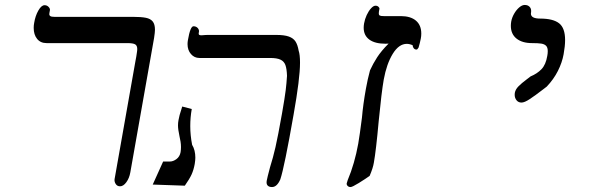

<svg xmlns="http://www.w3.org/2000/svg" viewBox="-20 -745 2440 775"><path d="M442.5 -22 527 -500 530 -516Q530.5 -520 532.2 -530.5Q534 -541 534 -547Q534 -561 525.5 -566Q517 -571 494 -571H168Q143.5 -571 129.8 -588Q116 -605 116 -632.5Q116 -643.5 118 -653Q122.5 -681 134.8 -702.5Q147 -724 160 -724Q169.5 -724 176 -717.2Q182.5 -710.5 181.5 -704L179.5 -693Q179 -691.5 179 -688Q179 -682.5 183.5 -679.8Q188 -677 199.5 -677H516.5Q550 -677 568.8 -673.2Q587.5 -669.5 596.5 -658.2Q605.5 -647 605.5 -625Q605.5 -615 602 -592L506 -49Q502 -26 490 -9.5Q478 7 464.5 7Q453 7 447 -2.5Q441 -12 442.5 -22Z M748 -236Q748 -199 755.5 -160.5Q768.5 -139 768.5 -108.5Q768.5 -99 766 -83Q761.5 -58.5 753.2 -40.5Q745 -22.5 726 4.5L596.5 0L638.5 -93H665.5Q679 -93 692.2 -102.8Q705.5 -112.5 709 -131Q710.5 -141.5 710.5 -151.5Q710.5 -162 708.8 -173.2Q707 -184.5 704.5 -195Q698.5 -223 698.5 -238.5Q698.5 -250 700.5 -260Q703.5 -278.5 712.5 -305L715.5 -315L754 -305Q748 -271 748 -236ZM737 -567Q737 -575 738.5 -583Q748 -639 761 -639Q771.5 -639 778 -632Q784.5 -625 783 -616L782 -611Q781.5 -606 784.2 -604.2Q787 -602.5 793.5 -602.5Q797 -602.5 806 -603.5L816.5 -604H1095.5Q1127.5 -604 1145.8 -597.5Q1164 -591 1172.8 -577.5Q1181.5 -564 1185.5 -540.5Q1191 -524.5 1191 -492Q1191 -428 1165 -282Q1128 -70.5 1111.5 -21Q1098 10 1078 10Q1067.5 10 1061.8 5.2Q1056 0.5 1056 -9Q1056 -13 1056.5 -15Q1058.5 -27 1070 -70Q1082 -107.5 1092 -151.2Q1102 -195 1118.5 -288Q1130 -354 1133.2 -380.8Q1136.5 -407.5 1138.5 -439Q1137.5 -467.5 1132 -482.5Q1126.5 -497.5 1112.2 -504.2Q1098 -511 1070 -511H785Q764.5 -511 750.8 -526.8Q737 -542.5 737 -567Z M1379.5 -5 1383.5 -18Q1411.5 -84.5 1426 -165Q1432 -199.5 1441 -270Q1445.5 -323 1457 -387Q1464 -426 1473.5 -461Q1485.5 -487.5 1502.2 -513.5Q1519 -539.5 1548.5 -569L1536 -568.5Q1493.5 -568.5 1470.8 -585.2Q1448 -602 1448 -633Q1448 -641 1449.5 -650Q1452.5 -667.5 1460.2 -684.2Q1468 -701 1477.8 -711.5Q1487.5 -722 1495.5 -722Q1503 -722 1507.8 -717.5Q1512.5 -713 1511.5 -709L1509.5 -698Q1509 -695.5 1509 -691Q1509 -684.5 1513.2 -682.2Q1517.5 -680 1529 -680H1598Q1637 -680 1658.8 -661.8Q1680.5 -643.5 1680.5 -609.5Q1680.5 -599 1678.5 -589Q1675 -571 1669.5 -553Q1666 -547.5 1664.5 -546.2Q1663 -545 1660.5 -545Q1654.5 -545 1650.2 -550Q1646 -555 1645.5 -562.5Q1633 -568 1622 -568Q1590 -568 1565.2 -527.5Q1540.5 -487 1529 -424Q1520 -373 1508.5 -255Q1498 -138.5 1489 -88Q1485.5 -66.5 1472 -35Q1454.5 -22.5 1428.2 -6.2Q1402 10 1395 10Q1387.5 10 1383 5.2Q1378.5 0.5 1379.5 -5Z M2174 -385.5Q2139 -358.5 2118 -344.8Q2097 -331 2085 -331Q2072.5 -331 2065 -340.2Q2057.5 -349.5 2057.5 -362.5Q2057.5 -367.5 2058 -370Q2060.5 -384 2072.8 -396.5Q2085 -409 2106.5 -425L2121.5 -436.5Q2148 -447.5 2165.5 -465.5Q2183 -483.5 2189 -519Q2191 -529 2191 -538.5Q2191 -553.5 2184.2 -560.2Q2177.5 -567 2164.8 -569Q2152 -571 2127.5 -571Q2088 -571 2065 -589.2Q2042 -607.5 2042 -641Q2042 -649 2043.5 -658Q2046.5 -674.5 2055.5 -690Q2064.5 -705.5 2076 -715.2Q2087.5 -725 2098 -725Q2110 -725 2117 -718.2Q2124 -711.5 2124 -700.5Q2124 -696 2123.5 -694L2123 -690Q2123 -670 2160.5 -670Q2212.5 -670 2236.8 -651Q2261 -632 2261 -583.5Q2261 -559 2255 -526Q2249 -492.5 2232 -458.8Q2215 -425 2187 -395.5Z"/></svg>

Font: JuliaMono ExtraBoldItalic
Style: Regular
Weight: 800
Italic angle: -9°
Monospace: yes
Designer: cormullion
Foundry: corm
Version: Version 0.049; ttfautohint (v1.8.4)